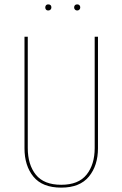

<svg xmlns="http://www.w3.org/2000/svg" viewBox="-20 -849 560 878"><path d="M428 -171Q428 -92 386.5 -41.5Q345 9 260 9Q174 9 133 -41Q92 -91 92 -171V-681H107V-172Q107 -96 144 -50Q181 -4 260 -4Q339 -4 376 -50.5Q413 -97 413 -172V-681H428ZM215 -815Q215 -809 211 -805Q207 -801 200 -801Q194 -801 190.5 -805Q187 -809 187 -815Q187 -821 190.5 -825Q194 -829 200 -829Q215 -829 215 -815ZM347 -815Q347 -809 343 -805Q339 -801 333 -801Q327 -801 323 -805Q319 -809 319 -815Q319 -821 322.5 -825Q326 -829 333 -829Q340 -829 343.5 -825Q347 -821 347 -815Z"/></svg>

Font: Fira Sans Compressed Hair
Style: Regular
Weight: 100
Width: 1
Designer: bBox Type GmbH & Carrois Corporate GbR & Edenspiekermann AG
Foundry: bBox Type GmbH & Carrois Corporate GbR & Edenspiekermann AG
Version: Version 4.301